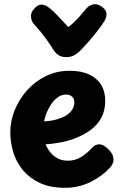

<svg xmlns="http://www.w3.org/2000/svg" viewBox="-20 -890 583 914"><path d="M288 4Q219 4 170 -19Q121 -42 89.5 -79.5Q58 -117 43.5 -164.5Q29 -212 29 -260Q29 -313 49.5 -364.5Q70 -416 107.5 -458.5Q145 -501 196.5 -527Q248 -553 311 -553Q367 -553 404.5 -535.5Q442 -518 461.5 -486Q481 -454 481 -410Q481 -363 461 -327Q441 -291 404 -266Q359 -236 308 -221.5Q257 -207 197 -203Q206 -182 220 -164.5Q234 -147 254.5 -136Q275 -125 303 -125Q338 -125 366 -142.5Q394 -160 415 -183Q427 -196 436 -199.5Q445 -203 452 -203Q466 -203 480 -193Q494 -183 505.5 -169Q517 -155 519 -140Q523 -126 516.5 -112Q510 -98 503 -91Q466 -51 410.5 -23.5Q355 4 288 4ZM190 -312Q217 -314 234.5 -317.5Q252 -321 276 -331Q300 -340 317 -359Q334 -378 334 -404Q334 -414 329.5 -422Q325 -430 316 -435Q307 -440 293 -440Q274 -440 256 -427.5Q238 -415 224.5 -395Q211 -375 202 -353Q193 -331 190 -312ZM388 -846Q399 -861 419 -868Q439 -875 462 -860Q484 -845 486.5 -828.5Q489 -812 479 -793Q466 -771 444.5 -743.5Q423 -716 401 -691Q379 -666 364 -651Q347 -634 331.5 -626Q316 -618 295 -618Q274 -618 259.5 -627Q245 -636 234 -653Q222 -674 197.5 -707.5Q173 -741 141 -776Q129 -790 127.5 -810.5Q126 -831 143 -849Q162 -870 179.5 -868Q197 -866 210 -856Q233 -839 258 -811.5Q283 -784 305 -761Q317 -770 331.5 -783.5Q346 -797 360.5 -813.5Q375 -830 388 -846Z"/></svg>

Font: Playpen Sans
Style: Bold
Weight: 700
Designer: Laura Meseguer, Veronika Burian, José Scaglione
Foundry: TypeTogether
Version: Version 1.001